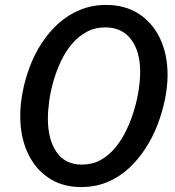

<svg xmlns="http://www.w3.org/2000/svg" viewBox="-20 -749 711 778"><path d="M309 9Q232 9 176.5 -28.5Q121 -66 91.5 -131Q62 -196 62 -279Q62 -326 72 -377.5Q82 -429 101 -479.5Q120 -530 149.5 -575Q179 -620 217.5 -654.5Q256 -689 304.5 -709Q353 -729 410 -729Q487 -729 542.5 -693Q598 -657 628.5 -593Q659 -529 659 -445Q659 -399 648.5 -347Q638 -295 618.5 -244Q599 -193 569.5 -147.5Q540 -102 501.5 -66.5Q463 -31 414.5 -11Q366 9 309 9ZM312 -82Q354 -82 387.5 -100.5Q421 -119 447 -150.5Q473 -182 492 -221.5Q511 -261 523.5 -303Q536 -345 542 -385Q548 -425 548 -458Q548 -541 511 -589.5Q474 -638 407 -638Q365 -638 331.5 -620Q298 -602 272 -571.5Q246 -541 227.5 -502Q209 -463 197 -421.5Q185 -380 179.5 -340.5Q174 -301 174 -268Q174 -184 209 -133Q244 -82 312 -82Z"/></svg>

Font: Instrument Sans Medium
Style: Italic
Weight: 500
Italic angle: -13°
Designer: Rodrigo Fuenzalida
Foundry: fragTYPE
Version: Version 1.000;gftools[0.9.28]